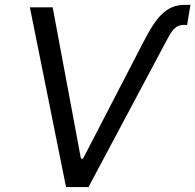

<svg xmlns="http://www.w3.org/2000/svg" viewBox="-20 -757 791 777"><path d="M563.2 -592.3 316.1 -115.1H307.5L193.2 -727.3H100.9L247.2 0H338.1L648.4 -582.4C674 -630.3 686.1 -656.2 725.9 -656.2H737.2L750.7 -737.2H726.6C651.3 -737.2 610.8 -683.9 563.2 -592.3Z"/></svg>

Font: Margiela Sans
Style: Italic
Weight: 400
Italic angle: -9.39999°
Designer: Stefan Endress, Andreas Faust
Version: Version 1.100;FEAKit 1.0